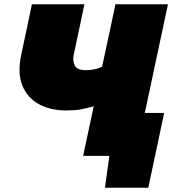

<svg xmlns="http://www.w3.org/2000/svg" viewBox="-20 -733 814 903"><path d="M371 0Q381.5 -49 392 -98.5Q402.5 -148 416 -211L420.5 -233Q387.5 -223.5 359.5 -218.5Q331.5 -213.5 290.5 -213.5Q217 -213.5 162.8 -243.2Q108.5 -273 85 -331Q61.5 -389 79.5 -473.5Q82 -486 84.2 -496Q86.5 -506 89 -518.5Q101.5 -577 111 -622Q120.5 -667 130 -713H377Q363.5 -649 353 -599Q342.5 -549 331.5 -497.5L326.5 -474Q321 -447.5 331.5 -425.2Q342 -403 384.5 -403Q426 -403 460 -419L472 -474Q487 -544.5 498.8 -599Q510.5 -653.5 523 -713H770Q757.5 -654 745.8 -599.5Q734 -545 719 -474L667 -229.5Q664 -216 661 -202H752Q742.5 -158 733 -112.2Q723.5 -66.5 714 -22Q705 20 695.8 63.5Q686.5 107 677.5 150H473.5L494.5 0Z"/></svg>

Font: Commissioner Black
Style: Italic
Weight: 900
Italic angle: -12°
Designer: Kostas Bartsokas
Foundry: Kostas Bartsokas
Version: Version 1.000; ttfautohint (v1.8.3)